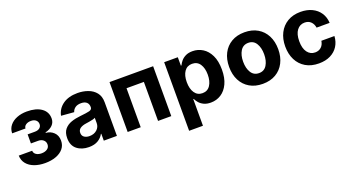

<svg xmlns="http://www.w3.org/2000/svg" viewBox="-48 -1161 3636 1973"><g transform="rotate(-20 1769.5 -174.5)"><path d="M33 -154.5H179.7Q180.8 -127.5 203.8 -111.9Q226.9 -96.2 263.5 -96.2Q300.4 -96.2 325.5 -113.5Q350.5 -130.7 350.5 -163Q350.5 -192.5 328.8 -210.9Q307.2 -229.4 272 -229.4H193.5V-328.5H272Q306.8 -328.5 326 -344.6Q345.2 -360.8 345.2 -385.7Q345.2 -413 325.5 -430Q305.8 -447.1 272 -447.1Q238.6 -447.1 216.4 -432Q194.2 -416.9 193.5 -392.8H47.6Q48.3 -441.8 77.1 -477.6Q105.8 -513.5 155 -533Q204.2 -552.6 265.3 -552.6Q365.8 -552.6 423.7 -511.4Q481.5 -470.2 481.5 -398.8Q481.5 -355.5 452.9 -326.3Q424.4 -297.2 373.6 -284.8V-279.1Q423.3 -275.9 459 -242.2Q494.7 -208.5 494.7 -151.3Q494.7 -100.5 465 -64.3Q435.4 -28.1 383.2 -8.7Q331 10.7 263.8 10.7Q198.5 10.7 146.8 -8.5Q95.2 -27.7 65 -64.5Q34.8 -101.2 33 -154.5Z M743.3 10.3Q665.1 10.3 613.6 -30.5Q562.1 -71.4 562.1 -152.3Q562.1 -213.4 590.9 -248.2Q619.7 -283 666.4 -299.2Q713.1 -315.3 767 -320.3Q838.1 -327.4 868.6 -335.2Q899.1 -343 899.1 -369.3V-371.4Q899.1 -405.2 878 -423.7Q856.9 -442.1 818.2 -442.1Q777.3 -442.1 753.2 -424.4Q729 -406.6 721.2 -379.3L581.3 -390.6Q596.9 -465.2 658.9 -508.9Q720.9 -552.6 818.9 -552.6Q879.6 -552.6 932.5 -533.4Q985.4 -514.2 1017.9 -473.5Q1050.4 -432.9 1050.4 -367.9V0H907V-75.6H902.7Q882.8 -37.6 843.2 -13.7Q803.6 10.3 743.3 10.3ZM786.6 -94.1Q836.3 -94.1 868.3 -123Q900.2 -152 900.2 -195V-252.8Q891.3 -246.8 872.7 -242.2Q854 -237.6 832.9 -234.2Q811.8 -230.8 795.1 -228.3Q755.3 -222.7 731 -206Q706.7 -189.3 706.7 -157.3Q706.7 -126.1 729.2 -110.1Q751.8 -94.1 786.6 -94.1Z M1168 0V-545.5H1644.9V0H1500.4V-426.5H1310.7V0Z M1765.6 204.5V-545.5H1914.8V-453.8H1921.5Q1931.8 -476.2 1950.6 -498.9Q1969.5 -521.7 2000.4 -537.1Q2031.2 -552.6 2076.7 -552.6Q2136.7 -552.6 2186.8 -521.5Q2236.9 -490.4 2267.2 -428.1Q2297.6 -365.8 2297.6 -272Q2297.6 -180.8 2268.1 -118.1Q2238.6 -55.4 2188.6 -23.3Q2138.5 8.9 2076.3 8.9Q2032.3 8.9 2001.6 -5.7Q1970.9 -20.2 1951.5 -42.4Q1932.2 -64.6 1921.5 -87.4H1916.9V204.5ZM1913.7 -272.7Q1913.7 -199.9 1943.7 -155.7Q1973.7 -111.5 2028.4 -111.5Q2084.2 -111.5 2113.6 -156.4Q2143.1 -201.3 2143.1 -272.7Q2143.1 -343.8 2113.8 -388Q2084.5 -432.2 2028.4 -432.2Q1973.4 -432.2 1943.5 -389Q1913.7 -345.9 1913.7 -272.7Z M2644.5 10.7Q2561.8 10.7 2501.6 -24.7Q2441.4 -60 2408.7 -123.4Q2376.1 -186.8 2376.1 -270.6Q2376.1 -355.1 2408.7 -418.5Q2441.4 -481.9 2501.6 -517.2Q2561.8 -552.6 2644.5 -552.6Q2727.3 -552.6 2787.5 -517.2Q2847.7 -481.9 2880.3 -418.5Q2913 -355.1 2913 -270.6Q2913 -186.8 2880.3 -123.4Q2847.7 -60 2787.5 -24.7Q2727.3 10.7 2644.5 10.7ZM2645.2 -106.5Q2701.3 -106.5 2730.3 -153.4Q2759.2 -200.3 2759.2 -271.7Q2759.2 -343 2730.3 -390.1Q2701.3 -437.1 2645.2 -437.1Q2588.1 -437.1 2558.9 -390.1Q2529.8 -343 2529.8 -271.7Q2529.8 -200.3 2558.9 -153.4Q2588.1 -106.5 2645.2 -106.5Z M3258.2 10.7Q3174.4 10.7 3114.2 -25Q3054 -60.7 3021.8 -124.3Q2989.7 -187.9 2989.7 -270.6Q2989.7 -354.4 3022.2 -417.8Q3054.7 -481.2 3114.7 -516.9Q3174.7 -552.6 3257.5 -552.6Q3328.8 -552.6 3382.6 -526.6Q3436.4 -500.7 3467.5 -453.8Q3498.6 -407 3501.8 -343.8H3359Q3353 -384.6 3327.2 -409.6Q3301.5 -434.7 3259.9 -434.7Q3207.4 -434.7 3175.4 -392.4Q3143.5 -350.1 3143.5 -272.7Q3143.5 -194.6 3175.2 -151.8Q3207 -109 3259.9 -109Q3299 -109 3325.6 -132.6Q3352.3 -156.2 3359 -199.9H3501.8Q3498.2 -137.4 3467.9 -89.8Q3437.5 -42.3 3384.2 -15.8Q3331 10.7 3258.2 10.7Z"/></g></svg>

Font: Inter UI
Style: Bold
Weight: 700
Designer: Rasmus Andersson
Foundry: rsms
Version: 3.2;8d6f07862